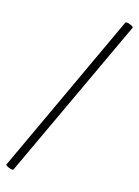

<svg xmlns="http://www.w3.org/2000/svg" viewBox="-243 -754 674 930"><g transform="rotate(30 94.0 -289.0)"><path d="M37 154Q36 159 25.5 159.5Q15 160 5 157.5Q-5 155 -5 151L150 -731Q151 -736 162 -736.5Q173 -737 183.5 -734.5Q194 -732 193 -727Z"/></g></svg>

Font: Cormorant Light
Style: Italic
Weight: 300
Italic angle: -10°
Designer: Christian Thalmann (Catharsis Fonts)
Foundry: Catharsis Fonts
Version: Version 4.000